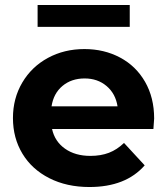

<svg xmlns="http://www.w3.org/2000/svg" viewBox="-20 -743 671 771"><path d="M596 -225H189Q200 -175 241 -146Q282 -117 343 -117Q385 -117 417.5 -129.5Q450 -142 478 -169L561 -79Q485 8 339 8Q248 8 178 -27.5Q108 -63 70 -126Q32 -189 32 -269Q32 -348 69.5 -411.5Q107 -475 172.5 -510.5Q238 -546 319 -546Q398 -546 462 -512Q526 -478 562.5 -414.5Q599 -351 599 -267Q599 -264 596 -225ZM187 -316H452Q444 -367 408 -397.5Q372 -428 320 -428Q267 -428 231 -398Q195 -368 187 -316ZM131 -723H501V-635H131Z"/></svg>

Font: Montserrat-Bold
Style: Bold
Weight: 700
Version: Version 7.200